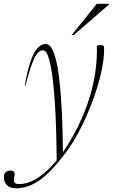

<svg xmlns="http://www.w3.org/2000/svg" viewBox="-94 -752 590 1004"><path d="M39 -304.5H35.5Q50.5 -390 68 -437.2Q85.5 -484.5 104.8 -503.2Q124 -522 143.5 -522Q161.5 -522 174.8 -502.2Q188 -482.5 201.5 -427.5Q214.5 -374 224 -252.2Q233.5 -130.5 235 44Q325.5 -89.5 371 -231.5Q416.5 -373.5 412.5 -512.5Q423.5 -516 432 -516Q444 -516 447.2 -513Q450.5 -510 450.5 -496Q450.5 -439.5 434 -368Q417.5 -296.5 389.2 -221.5Q361 -146.5 326 -77.8Q291 -9 253.5 41.5Q179.5 141.5 117.8 187Q56 232.5 -9 232.5Q-42.5 232.5 -58 216.2Q-73.5 200 -73.5 174.5Q-73.5 140 -38 140Q-25 140 -20.2 146.8Q-15.5 153.5 -19.5 174.5Q-23.5 195.5 -17.5 203Q-11.5 210.5 4.5 210.5Q52 210.5 100.5 180.2Q149 150 202.5 86.5Q200.5 -113.5 192 -228.2Q183.5 -343 173 -397Q162 -452 152.5 -470.5Q143 -489 130.5 -489Q116.5 -489 103.2 -475.2Q90 -461.5 74.8 -421.8Q59.5 -382 39 -304.5ZM281 -569 412 -732H476.5V-729L292 -569Z"/></svg>

Font: Newsreader Display ExtraLight
Style: Italic
Weight: 275
Italic angle: -17°
Designer: Hugues Gentile
Foundry: Production Type
Version: Version 1.002